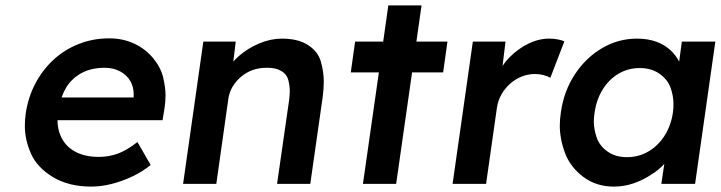

<svg xmlns="http://www.w3.org/2000/svg" viewBox="-20 -681 2669 711"><path d="M318 10Q235 10 176.5 -25Q118 -60 95 -111.5Q72 -163 72 -215Q72 -236 75 -259Q84 -321 111 -372Q138 -423 179 -460.5Q220 -498 272.5 -518.5Q325 -539 384 -539Q436 -539 478 -519Q520 -499 548 -464.5Q576 -430 584.5 -393Q593 -356 593 -328Q593 -304 589 -279L582 -236H193Q193 -205 204 -179Q220 -141 256.5 -120.5Q293 -100 346 -100Q383 -100 416 -112Q449 -124 489 -155L538 -70Q507 -45 470 -27.5Q433 -10 394 0Q355 10 318 10ZM475 -320V-325Q475 -329 475 -333Q475 -359 462.5 -381Q450 -403 425 -416.5Q400 -430 368 -430Q319 -430 283 -411Q247 -392 225 -357Q215 -340 208 -320Z M658 0 733 -527H853L844 -453Q853 -463 864 -473Q897 -502 939.5 -520Q982 -538 1024 -538Q1084 -538 1121 -514Q1158 -490 1168.5 -452Q1179 -414 1179 -379Q1179 -353 1175 -322L1129 0H1006L1051 -313Q1053 -330 1053 -344Q1053 -364 1047.5 -385Q1042 -406 1022 -418Q1002 -430 971 -430Q969 -430 966 -430Q939 -430 915.5 -421.5Q892 -413 873.5 -397.5Q855 -382 842.5 -362Q830 -342 826 -318L781 0Z M1279 -413 1295 -527H1399L1418 -661H1541L1522 -527H1637L1621 -413H1506L1447 0H1324L1383 -413Z M1656 0 1731 -527H1852L1841 -437Q1852 -454 1867 -469Q1899 -501 1937 -519.5Q1975 -538 2014 -538Q2031 -538 2046 -535Q2061 -532 2070 -528L2018 -393Q2008 -399 1992.5 -403Q1977 -407 1961 -407Q1936 -407 1912 -397.5Q1888 -388 1869 -371Q1850 -354 1837 -331.5Q1824 -309 1820 -281L1780 0Z M2253 10Q2188 10 2140 -26Q2092 -62 2072.5 -114Q2053 -166 2053 -216Q2053 -239 2057 -265Q2068 -344 2109 -406Q2150 -468 2210 -503Q2270 -538 2339 -538Q2379 -538 2410.5 -526.5Q2442 -515 2464 -494Q2483 -476 2495 -453L2505 -527H2629L2554 0H2429L2440 -74Q2419 -51 2391 -34Q2361 -14 2326 -2Q2291 10 2253 10ZM2302 -99Q2345 -99 2381 -120Q2417 -141 2441 -178.5Q2465 -216 2472 -265Q2474 -281 2474 -296Q2474 -326 2463 -356.5Q2452 -387 2422 -408Q2392 -429 2349 -429Q2306 -429 2270.5 -408Q2235 -387 2212 -350Q2189 -313 2182 -265Q2179 -247 2179 -231Q2179 -203 2189.5 -172Q2200 -141 2229.5 -120Q2259 -99 2302 -99Z"/></svg>

Font: Lexend Med
Style: Italic
Weight: 500
Italic angle: -8.13011°
Designer: Bonnie Shaver-Troup, Thomas Jockin
Foundry: Lexend
Version: Version 1.007